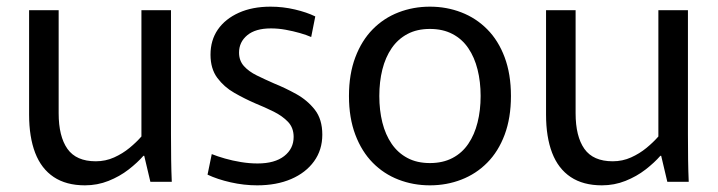

<svg xmlns="http://www.w3.org/2000/svg" viewBox="-20 -551 2176 582"><path d="M237.4 10.8Q180.7 10.8 142.9 -14.4Q105.1 -39.6 86.6 -87.7Q68.2 -135.8 68.2 -203.5V-520H157.8V-207.8Q157.8 -137.6 184.4 -99.8Q211.1 -62.1 270.3 -62.1Q300 -62.1 325.9 -73.8Q351.7 -85.4 372.8 -102.8Q393.9 -120.2 408.7 -137.3V-520H498.3V-144.5Q498.3 -102.3 498.8 -67.3Q499.3 -32.3 500.7 0H435.8L417.2 -78.7H414.7Q396.8 -58.1 369.8 -37.1Q342.7 -16.1 309 -2.7Q275.2 10.8 237.4 10.8Z M759.4 10.8Q719.6 10.8 679.3 1.7Q639 -7.4 609.1 -21.6L621.9 -83.9Q638.7 -77.1 661.8 -70.5Q684.9 -63.9 710.5 -59.7Q736.1 -55.5 760.8 -55.5Q812.8 -55.5 841.5 -77.9Q870.1 -100.3 870.1 -135.9Q870.1 -163.7 853.1 -181.6Q836.1 -199.4 809.7 -212.6Q783.2 -225.7 753.3 -237.9Q721.3 -251.8 690.2 -269.6Q659.2 -287.3 638.6 -315.1Q618.1 -342.8 618.1 -385.2Q618.1 -429.2 640.4 -461.5Q662.8 -493.8 703.9 -512.3Q745 -530.8 799.8 -530.8Q837.7 -530.8 873.8 -522.3Q910 -513.8 935.7 -501.2L923.3 -438.8Q909.1 -445.1 888.8 -450.9Q868.4 -456.7 846 -460.8Q823.6 -464.9 801.3 -464.9Q754.4 -464.9 729.5 -444.2Q704.6 -423.5 704.6 -391.6Q704.6 -367.3 719.3 -350.8Q734.1 -334.3 758.5 -322.3Q782.9 -310.3 810.7 -298.1Q844.3 -284.6 878.1 -265.9Q911.8 -247.2 934.4 -218.3Q957 -189.3 957 -142.8Q957 -96.6 931.9 -61.9Q906.8 -27.3 862.6 -8.3Q818.3 10.8 759.4 10.8Z M1283.2 10.8Q1232.6 10.8 1188 -6.5Q1143.4 -23.7 1109.9 -57.7Q1076.4 -91.6 1057.1 -142.6Q1037.8 -193.6 1037.8 -260Q1037.8 -326.4 1057.1 -377.4Q1076.4 -428.4 1109.9 -462.3Q1143.4 -496.3 1188 -513.5Q1232.6 -530.8 1283.2 -530.8Q1333.8 -530.8 1378.4 -513.5Q1423.1 -496.3 1456.8 -462.3Q1490.6 -428.4 1509.7 -377.4Q1528.8 -326.4 1528.8 -260Q1528.8 -193.6 1509.7 -142.6Q1490.6 -91.6 1456.8 -57.7Q1423.1 -23.7 1378.4 -6.5Q1333.8 10.8 1283.2 10.8ZM1283.2 -56.7Q1322.5 -56.7 1351.7 -72.1Q1380.9 -87.4 1399.6 -115.1Q1418.4 -142.8 1427.6 -179.8Q1436.9 -216.8 1436.9 -260Q1436.9 -303.2 1427.6 -340.2Q1418.4 -377.2 1399.6 -404.9Q1380.9 -432.6 1351.7 -447.9Q1322.5 -463.3 1283.2 -463.3Q1243.9 -463.3 1215.1 -447.9Q1186.2 -432.6 1167.2 -404.9Q1148.3 -377.2 1139 -340.2Q1129.8 -303.2 1129.8 -260Q1129.8 -216.8 1139 -179.8Q1148.3 -142.8 1167.2 -115.1Q1186.2 -87.4 1215.1 -72.1Q1243.9 -56.7 1283.2 -56.7Z M1804.4 10.8Q1747.7 10.8 1709.9 -14.4Q1672.1 -39.6 1653.6 -87.7Q1635.2 -135.8 1635.2 -203.5V-520H1724.8V-207.8Q1724.8 -137.6 1751.4 -99.8Q1778.1 -62.1 1837.3 -62.1Q1867 -62.1 1892.9 -73.8Q1918.7 -85.4 1939.8 -102.8Q1960.9 -120.2 1975.7 -137.3V-520H2065.3V-144.5Q2065.3 -102.3 2065.8 -67.3Q2066.3 -32.3 2067.7 0H2002.8L1984.2 -78.7H1981.7Q1963.8 -58.1 1936.8 -37.1Q1909.7 -16.1 1876 -2.7Q1842.2 10.8 1804.4 10.8Z"/></svg>

Font: Murecho Thin
Style: Regular
Weight: 100
Designer: Neil Summerour
Foundry: Positype
Version: Version 1.010